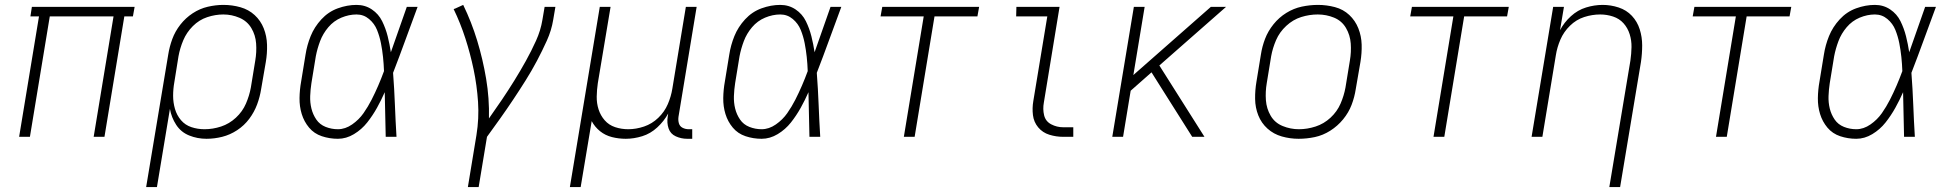

<svg xmlns="http://www.w3.org/2000/svg" viewBox="-20 -558 7960 783"><path d="M58 0H102L183 -491H443L362 0H406L487 -491H522L529 -530H110L104 -491H139Z M576 205H620L673 -114Q679 -79 698.5 -49Q718 -19 751.5 -5.5Q785 8 822 8Q854 8 886 0Q918 -8 947 -27Q976 -46 996.5 -73.5Q1017 -101 1028.5 -132Q1040 -163 1045 -195L1064 -305Q1070 -340 1069 -375.5Q1068 -411 1055.5 -442.5Q1043 -474 1018.5 -496.5Q994 -519 960.5 -528.5Q927 -538 891 -538Q860 -538 827.5 -530.5Q795 -523 766 -504Q737 -485 715.5 -457.5Q694 -430 682.5 -398.5Q671 -367 666 -335ZM814 -31Q786 -31 760.5 -39.5Q735 -48 718 -68Q701 -88 693.5 -114Q686 -140 686 -167.5Q686 -195 691 -223L708 -329Q714 -362 727.5 -394Q741 -426 766.5 -451.5Q792 -477 825 -488Q858 -499 891 -499Q925 -499 956.5 -485.5Q988 -472 1005 -443.5Q1022 -415 1024.5 -380.5Q1027 -346 1021 -311L1003 -201Q997 -168 983 -135.5Q969 -103 942 -78Q915 -53 881.5 -42Q848 -31 814 -31Z M1358 8Q1392 8 1423.5 -11Q1455 -30 1477.5 -58.5Q1500 -87 1517.5 -118.5Q1535 -150 1549 -182Q1550 -136 1551 -91Q1552 -46 1553 0H1597Q1593 -65 1590.5 -130.5Q1588 -196 1583 -261Q1609 -328 1633.5 -395.5Q1658 -463 1683 -530H1639Q1623 -484 1606.5 -437.5Q1590 -391 1574 -345Q1569 -378 1561 -410Q1553 -442 1538.5 -471.5Q1524 -501 1496.5 -519.5Q1469 -538 1434 -538Q1396 -538 1357.5 -524Q1319 -510 1290.5 -479Q1262 -448 1247 -411Q1232 -374 1226 -335L1208 -225Q1202 -192 1201.5 -158Q1201 -124 1210.5 -93Q1220 -62 1240.5 -37.5Q1261 -13 1292.5 -2.5Q1324 8 1358 8ZM1358 -31Q1332 -31 1308 -40.5Q1284 -50 1270 -70.5Q1256 -91 1250 -115.5Q1244 -140 1245 -166.5Q1246 -193 1250 -219L1268 -329Q1274 -360 1285.5 -390.5Q1297 -421 1319 -447Q1341 -473 1372 -486Q1403 -499 1434 -499Q1463 -499 1485 -480.5Q1507 -462 1517.5 -436Q1528 -410 1533.5 -382Q1539 -354 1542 -325.5Q1545 -297 1546 -268Q1535 -238 1522.5 -209Q1510 -180 1495.5 -151.5Q1481 -123 1462.5 -96.5Q1444 -70 1416 -50.5Q1388 -31 1358 -31Z M1888 205H1932L1966 0Q1993 -37 2020 -75Q2047 -113 2073 -152Q2099 -191 2123.5 -230Q2148 -269 2169.5 -309.5Q2191 -350 2210 -392Q2229 -434 2236 -477L2245 -530H2201L2192 -477Q2185 -434 2166 -392Q2147 -350 2124.5 -309.5Q2102 -269 2077.5 -229.5Q2053 -190 2027 -151.5Q2001 -113 1974 -75Q1976 -157 1962.5 -237Q1949 -317 1926 -392.5Q1903 -468 1869 -538L1836 -523L1830 -521Q1858 -463 1878 -401Q1898 -339 1911.5 -274.5Q1925 -210 1929.5 -142.5Q1934 -75 1923 -7Z M2304 205H2348L2393 -64Q2406 -40 2427 -23Q2448 -6 2475.5 1Q2503 8 2532 8Q2565 8 2599 -2.5Q2633 -13 2660.5 -38.5Q2688 -64 2705 -95L2703 -82Q2699 -57 2706.5 -34.5Q2714 -12 2736 -2Q2758 8 2782 8H2803V-31H2789Q2775 -31 2763.5 -37Q2752 -43 2748.5 -55.5Q2745 -68 2747 -82L2821 -530H2777L2722 -197Q2717 -165 2703.5 -133.5Q2690 -102 2664.5 -77.5Q2639 -53 2606.5 -42Q2574 -31 2542 -31Q2542 -31 2542 -31Q2542 -31 2542 -31Q2514 -31 2488.5 -39.5Q2463 -48 2446 -67.5Q2429 -87 2421 -112Q2413 -137 2413.5 -164.5Q2414 -192 2418 -219L2470 -530H2426Z M3086 8Q3120 8 3151.5 -11Q3183 -30 3205.5 -58.5Q3228 -87 3245.5 -118.5Q3263 -150 3277 -182Q3278 -136 3279 -91Q3280 -46 3281 0H3325Q3321 -65 3318.5 -130.5Q3316 -196 3311 -261Q3337 -328 3361.5 -395.5Q3386 -463 3411 -530H3367Q3351 -484 3334.5 -437.5Q3318 -391 3302 -345Q3297 -378 3289 -410Q3281 -442 3266.5 -471.5Q3252 -501 3224.5 -519.5Q3197 -538 3162 -538Q3124 -538 3085.5 -524Q3047 -510 3018.5 -479Q2990 -448 2975 -411Q2960 -374 2954 -335L2936 -225Q2930 -192 2929.5 -158Q2929 -124 2938.5 -93Q2948 -62 2968.5 -37.5Q2989 -13 3020.5 -2.5Q3052 8 3086 8ZM3086 -31Q3060 -31 3036 -40.5Q3012 -50 2998 -70.5Q2984 -91 2978 -115.5Q2972 -140 2973 -166.5Q2974 -193 2978 -219L2996 -329Q3002 -360 3013.5 -390.5Q3025 -421 3047 -447Q3069 -473 3100 -486Q3131 -499 3162 -499Q3191 -499 3213 -480.5Q3235 -462 3245.5 -436Q3256 -410 3261.5 -382Q3267 -354 3270 -325.5Q3273 -297 3274 -268Q3263 -238 3250.5 -209Q3238 -180 3223.5 -151.5Q3209 -123 3190.5 -96.5Q3172 -70 3144 -50.5Q3116 -31 3086 -31Z M3666 0H3710L3791 -491H3966L3973 -530H3578L3571 -491H3747Z M4316 0H4357V-39H4316Q4290 -39 4267 -51Q4244 -63 4238 -88Q4232 -113 4237 -140L4301 -530H4125L4124 -491H4251L4194 -146Q4189 -117 4192.5 -88.5Q4196 -60 4214 -38.5Q4232 -17 4259.5 -8.5Q4287 0 4316 0Z M4516 0H4560L4591 -188L4676 -263L4722 -190L4842 0H4892L4708 -291L4980 -530H4918L4602 -252L4648 -530H4604Z M5276 8Q5309 8 5342 1Q5375 -6 5405 -25Q5435 -44 5457.5 -71.5Q5480 -99 5492 -130.5Q5504 -162 5509 -195L5528 -305Q5534 -341 5533 -376Q5532 -411 5519.5 -442.5Q5507 -474 5482.5 -497Q5458 -520 5424 -529Q5390 -538 5355 -538Q5322 -538 5289 -531Q5256 -524 5226 -505.5Q5196 -487 5173.5 -459Q5151 -431 5139 -399.5Q5127 -368 5122 -335L5104 -225Q5098 -190 5098.5 -154.5Q5099 -119 5111.5 -87.5Q5124 -56 5149 -33.5Q5174 -11 5207.5 -1.5Q5241 8 5276 8ZM5277 -31Q5243 -31 5211 -44Q5179 -57 5162 -86Q5145 -115 5142.5 -149.5Q5140 -184 5146 -219L5164 -329Q5170 -362 5184 -394.5Q5198 -427 5225.5 -452.5Q5253 -478 5286.5 -488.5Q5320 -499 5354 -499Q5389 -499 5420.5 -486Q5452 -473 5469 -444Q5486 -415 5488.5 -380.5Q5491 -346 5485 -311L5467 -201Q5461 -168 5447 -135.5Q5433 -103 5406 -78Q5379 -53 5345 -42Q5311 -31 5277 -31Z M5826 0H5870L5951 -491H6126L6133 -530H5738L5731 -491H5907Z M6543 205H6587L6672 -305Q6677 -339 6677 -373Q6677 -407 6667 -438.5Q6657 -470 6635 -493.5Q6613 -517 6581 -527.5Q6549 -538 6516 -538Q6482 -538 6448 -527.5Q6414 -517 6386.5 -492Q6359 -467 6342 -435L6358 -530H6314L6226 0H6270L6325 -333Q6330 -365 6343.5 -396.5Q6357 -428 6382.5 -453Q6408 -478 6440.5 -488.5Q6473 -499 6506 -499Q6506 -499 6506 -499Q6506 -499 6506 -499Q6533 -499 6558.5 -490.5Q6584 -482 6601 -463Q6618 -444 6626 -418.5Q6634 -393 6633.5 -366Q6633 -339 6629 -311Z M6978 0H7022L7103 -491H7278L7285 -530H6890L6883 -491H7059Z M7550 8Q7584 8 7615.5 -11Q7647 -30 7669.5 -58.5Q7692 -87 7709.5 -118.5Q7727 -150 7741 -182Q7742 -136 7743 -91Q7744 -46 7745 0H7789Q7785 -65 7782.5 -130.5Q7780 -196 7775 -261Q7801 -328 7825.5 -395.5Q7850 -463 7875 -530H7831Q7815 -484 7798.5 -437.5Q7782 -391 7766 -345Q7761 -378 7753 -410Q7745 -442 7730.5 -471.5Q7716 -501 7688.5 -519.5Q7661 -538 7626 -538Q7588 -538 7549.5 -524Q7511 -510 7482.5 -479Q7454 -448 7439 -411Q7424 -374 7418 -335L7400 -225Q7394 -192 7393.5 -158Q7393 -124 7402.5 -93Q7412 -62 7432.5 -37.5Q7453 -13 7484.5 -2.5Q7516 8 7550 8ZM7550 -31Q7524 -31 7500 -40.5Q7476 -50 7462 -70.5Q7448 -91 7442 -115.5Q7436 -140 7437 -166.5Q7438 -193 7442 -219L7460 -329Q7466 -360 7477.5 -390.5Q7489 -421 7511 -447Q7533 -473 7564 -486Q7595 -499 7626 -499Q7655 -499 7677 -480.5Q7699 -462 7709.5 -436Q7720 -410 7725.5 -382Q7731 -354 7734 -325.5Q7737 -297 7738 -268Q7727 -238 7714.5 -209Q7702 -180 7687.5 -151.5Q7673 -123 7654.5 -96.5Q7636 -70 7608 -50.5Q7580 -31 7550 -31Z"/></svg>

Font: Iosevka Sparkle Extralight
Style: Italic
Weight: 200
Italic angle: -9°
Designer: Belleve Invis
Foundry: Belleve Invis
Version: Version 4.5.0; ttfautohint (v1.8.3)